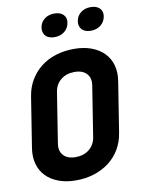

<svg xmlns="http://www.w3.org/2000/svg" viewBox="-102 -1016 804 1094"><g transform="rotate(-10 300.0 -469.0)"><path d="M182 -215Q175 -172 198.5 -146.5Q222 -121 269 -121Q316 -121 347.5 -146.5Q379 -172 386 -215L432 -506Q439 -549 415.5 -574.5Q392 -600 345 -600Q298 -600 266.5 -574.5Q235 -549 228 -506ZM78 -506Q86 -557 110.5 -598.5Q135 -640 172.5 -669.5Q210 -699 259 -714.5Q308 -730 366 -730Q422 -730 466 -713.5Q510 -697 538.5 -667.5Q567 -638 578.5 -597Q590 -556 582 -506L536 -215Q528 -163 503.5 -121.5Q479 -80 441.5 -51Q404 -22 355 -6Q306 10 248 10Q192 10 148 -6.5Q104 -23 75.5 -52.5Q47 -82 35.5 -123.5Q24 -165 32 -215ZM205 -883Q210 -912 233 -930Q256 -948 290 -948Q324 -948 342 -930Q360 -912 355 -883Q350 -852 326.5 -833.5Q303 -815 269 -815Q235 -815 217.5 -833.5Q200 -852 205 -883ZM415 -883Q420 -912 443 -930Q466 -948 500 -948Q534 -948 552 -930Q570 -912 565 -883Q560 -852 536.5 -833.5Q513 -815 479 -815Q445 -815 427.5 -833.5Q410 -852 415 -883Z"/></g></svg>

Font: JetBrains Mono ExtraBold
Style: Italic
Weight: 800
Designer: Philipp Nurullin, Konstantin Bulenkov
Foundry: JetBrains
Version: Version 1.000; ttfautohint (v1.8.3)